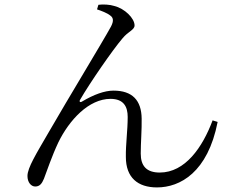

<svg xmlns="http://www.w3.org/2000/svg" viewBox="-20 -787 1040 839"><path d="M404 -746C422 -740 449 -730 462 -719C475 -710 478 -696 465 -671C429 -605 278 -357 191 -206C139 -116 100 -54 100 -18C100 10 116 28 134 28C153 28 163 16 172 -6C186 -42 205 -101 235 -165C283 -263 368 -355 463 -355C521 -355 538 -320 538 -276C538 -217 529 -156 530 -101C530 -11 582 32 666 32C767 32 888 -34 931 -254L909 -261C865 -143 789 -33 678 -33C620 -33 595 -62 595 -116C595 -162 600 -222 599 -269C598 -349 558 -391 476 -391C437 -391 390 -374 338 -343C330 -338 325 -343 330 -351C372 -424 473 -570 515 -619C540 -650 568 -656 568 -676C568 -707 525 -750 479 -761C461 -767 430 -769 410 -766Z"/></svg>

Font: Harano Aji Mincho K1
Style: Regular
Weight: 400
Foundry: Masamichi Hosoda
Version: HaranoAjiMinchoK1-Regular version 20230610;ttx 4.39.4